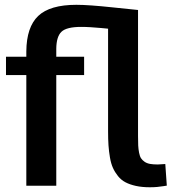

<svg xmlns="http://www.w3.org/2000/svg" viewBox="-20 -772 721 798"><path d="M602.5 6.3Q570.3 6.3 544.9 0.7Q519.5 -4.9 501.5 -14.4Q483.4 -23.9 470.5 -40Q457.5 -56.2 449.5 -74Q441.4 -91.8 437 -117.4Q432.6 -143.1 430.9 -168Q429.2 -192.9 429.2 -226.6V-652.8Q424.3 -653.3 400.9 -655.5Q377.4 -657.7 356.9 -658.9Q336.4 -660.2 317.4 -660.2Q256.8 -660.2 235.6 -640.1Q214.4 -620.1 213.9 -569.3V-536.1H329.6V-460H213.9V0H89.4V-460H4.9V-536.1H89.4V-558.6Q90.3 -659.7 138.9 -705.8Q187.5 -752 297.4 -752Q349.1 -752 449.7 -741.2Q550.3 -730.5 553.7 -730.5V-207Q553.7 -182.1 554.4 -167.2Q555.2 -152.3 558.1 -137.2Q561 -122.1 566.2 -114.3Q571.3 -106.4 580.6 -99.9Q589.8 -93.3 603.3 -90.8Q616.7 -88.4 635.7 -88.4Q641.6 -88.4 667 -90.3L673.3 -0.5Q672.4 -0.5 659.4 1.7Q646.5 3.9 632.8 5.1Q619.1 6.3 602.5 6.3Z"/></svg>

Font: Oxygen
Style: Bold
Weight: 700
Designer: vernon adams
Foundry: Vernon Adams
Version: Version 0.2.3 webfont; ttfautohint (v0.93.3-1d66) -l 8 -r 50